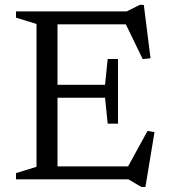

<svg xmlns="http://www.w3.org/2000/svg" viewBox="-20 -722 680 773"><path d="M455 -484.5V-354V-224H413.5L403 -328.5H159.5V-380.5H403L413.5 -484.5ZM586 -487.5 554.5 -484 479 -640 508.5 -624H159.5V-676H490L543 -702.5H559ZM486 -34.5 574 -195 602 -190 565.5 30.5H548.5L497 0H159.5V-52H510ZM44.5 0V-25L127 -50.5V-625.5L44.5 -651V-676H211.5V0Z"/></svg>

Font: Newsreader 16pt 16pt
Style: Regular
Weight: 400
Version: Version 1.003